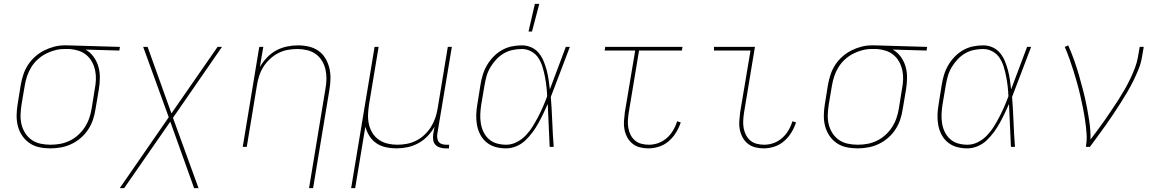

<svg xmlns="http://www.w3.org/2000/svg" viewBox="-20 -764 6040 999"><path d="M242 8Q212 8 184 2Q156 -4 133.5 -19.5Q111 -35 95.5 -58Q80 -81 73 -108Q66 -135 66.5 -164.5Q67 -194 72 -223L88 -323Q93 -350 101.5 -376Q110 -402 125.5 -426Q141 -450 163 -469.5Q185 -489 210 -501.5Q235 -514 261.5 -521Q288 -528 315 -528H331L604 -520L601 -501L425 -506Q450 -492 467 -468.5Q484 -445 492 -417Q500 -389 499.5 -358Q499 -327 494 -297L477 -197Q473 -169 464 -142Q455 -115 439 -90.5Q423 -66 400.5 -46.5Q378 -27 351.5 -14.5Q325 -2 297 3Q269 8 242 8ZM243 -11Q268 -11 293 -15.5Q318 -20 342 -31.5Q366 -43 386.5 -61.5Q407 -80 421.5 -102.5Q436 -125 444.5 -150Q453 -175 457 -200L473 -300Q478 -325 479 -349.5Q480 -374 475 -397.5Q470 -421 459 -441.5Q448 -462 430.5 -477Q413 -492 390.5 -499.5Q368 -507 343 -509H314Q290 -509 265.5 -502.5Q241 -496 218 -484Q195 -472 175.5 -454Q156 -436 142.5 -414Q129 -392 121 -368Q113 -344 109 -320L92 -220Q88 -194 87 -167.5Q86 -141 92 -116.5Q98 -92 111.5 -71Q125 -50 145 -36Q165 -22 190.5 -16.5Q216 -11 243 -11Z M603 215 858 -154 725 -520H748L872 -174L1112 -520H1135L880 -151L1013 215H990L866 -131L626 215Z M1588 215 1673 -300Q1678 -326 1678.5 -352Q1679 -378 1673.5 -402.5Q1668 -427 1655 -448Q1642 -469 1622.5 -483Q1603 -497 1578 -503Q1553 -509 1527 -509Q1503 -509 1477.5 -504.5Q1452 -500 1428.5 -488Q1405 -476 1385 -457.5Q1365 -439 1351 -417Q1337 -395 1329 -370.5Q1321 -346 1317 -321L1264 0H1243L1329 -520H1350L1332 -415Q1347 -441 1368.5 -464Q1390 -487 1417 -501.5Q1444 -516 1473 -522Q1502 -528 1531 -528Q1560 -528 1587.5 -521.5Q1615 -515 1637 -499.5Q1659 -484 1673 -460.5Q1687 -437 1693.5 -410.5Q1700 -384 1699.5 -355Q1699 -326 1694 -297L1609 215Z M1807 215 1929 -520H1950L1900 -220Q1896 -194 1895 -168Q1894 -142 1899.5 -117.5Q1905 -93 1918 -72Q1931 -51 1951 -37Q1971 -23 1996 -17Q2021 -11 2047 -11Q2071 -11 2096 -15.5Q2121 -20 2145 -32Q2169 -44 2188.5 -62.5Q2208 -81 2222 -103Q2236 -125 2244.5 -149.5Q2253 -174 2257 -199L2310 -520H2331L2255 -65Q2254 -54 2255.5 -43.5Q2257 -33 2263.5 -25Q2270 -17 2280.5 -14Q2291 -11 2302 -11H2317L2316 8H2298Q2283 8 2269 3.5Q2255 -1 2245.5 -11Q2236 -21 2234 -35.5Q2232 -50 2234 -65L2241 -105Q2227 -79 2205 -56Q2183 -33 2156 -18.5Q2129 -4 2100 2Q2071 8 2042 8Q2014 8 1987 2Q1960 -4 1938 -19Q1916 -34 1902 -56.5Q1888 -79 1881 -105L1828 215Z M2613 8Q2585 8 2559 1Q2533 -6 2512.5 -22.5Q2492 -39 2479.5 -62.5Q2467 -86 2462 -112.5Q2457 -139 2458 -167Q2459 -195 2464 -223L2480 -323Q2484 -349 2492 -375Q2500 -401 2514 -425Q2528 -449 2548 -469.5Q2568 -490 2592 -503.5Q2616 -517 2642.5 -522.5Q2669 -528 2695 -528Q2722 -528 2745 -517.5Q2768 -507 2783.5 -488Q2799 -469 2808.5 -446Q2818 -423 2824.5 -398.5Q2831 -374 2834.5 -349Q2838 -324 2841 -299Q2862 -354 2882.5 -409.5Q2903 -465 2924 -520H2945Q2920 -455 2895.5 -389.5Q2871 -324 2846 -260Q2851 -195 2853.5 -130Q2856 -65 2861 0H2840Q2837 -56 2835 -111.5Q2833 -167 2830 -223Q2819 -198 2807 -173Q2795 -148 2781.5 -123.5Q2768 -99 2751 -76Q2734 -53 2713.5 -33.5Q2693 -14 2666.5 -3Q2640 8 2613 8ZM2614 -11Q2642 -11 2668.5 -24.5Q2695 -38 2715.5 -59.5Q2736 -81 2751.5 -106Q2767 -131 2780.5 -157Q2794 -183 2805.5 -209.5Q2817 -236 2827 -263Q2826 -289 2823 -315Q2820 -341 2815 -366.5Q2810 -392 2802.5 -416.5Q2795 -441 2781.5 -462Q2768 -483 2745 -496Q2722 -509 2695 -509Q2672 -509 2647.5 -504Q2623 -499 2601 -486Q2579 -473 2561.5 -454Q2544 -435 2531 -413Q2518 -391 2511.5 -367.5Q2505 -344 2501 -320L2484 -220Q2480 -195 2479 -170Q2478 -145 2482 -121Q2486 -97 2496.5 -76Q2507 -55 2524.5 -39.5Q2542 -24 2565.5 -17.5Q2589 -11 2614 -11ZM2730 -600 2763 -744H2786L2748 -600Z M3354 8Q3331 8 3309.5 2.5Q3288 -3 3271.5 -16Q3255 -29 3244.5 -48Q3234 -67 3229.5 -88.5Q3225 -110 3226.5 -133Q3228 -156 3231 -179L3285 -501H3126L3129 -520H3531L3528 -501H3305L3251 -176Q3248 -156 3247 -136Q3246 -116 3249.5 -97Q3253 -78 3261.5 -61.5Q3270 -45 3284 -33Q3298 -21 3317 -16Q3336 -11 3356 -11Q3381 -11 3405 -19.5Q3429 -28 3449 -45.5Q3469 -63 3482.5 -86Q3496 -109 3503 -133L3522 -127Q3513 -100 3497.5 -74.5Q3482 -49 3459.5 -29.5Q3437 -10 3409 -1Q3381 8 3354 8Z M3954 8Q3931 8 3909.5 2.5Q3888 -3 3871.5 -16Q3855 -29 3844.5 -48Q3834 -67 3829.5 -88.5Q3825 -110 3826.5 -133Q3828 -156 3831 -179L3885 -501H3695V-520H3908L3851 -176Q3848 -156 3847 -136Q3846 -116 3849.5 -97Q3853 -78 3861.5 -61.5Q3870 -45 3884 -33Q3898 -21 3917 -16Q3936 -11 3956 -11Q3981 -11 4005 -19.5Q4029 -28 4049 -45.5Q4069 -63 4082.5 -86Q4096 -109 4103 -133L4122 -127Q4113 -100 4097.5 -74.5Q4082 -49 4059.5 -29.5Q4037 -10 4009 -1Q3981 8 3954 8Z M4442 8Q4412 8 4384 2Q4356 -4 4333.5 -19.5Q4311 -35 4295.5 -58Q4280 -81 4273 -108Q4266 -135 4266.5 -164.5Q4267 -194 4272 -223L4288 -323Q4293 -350 4301.5 -376Q4310 -402 4325.5 -426Q4341 -450 4363 -469.5Q4385 -489 4410 -501.5Q4435 -514 4461.5 -521Q4488 -528 4515 -528H4531L4804 -520L4801 -501L4625 -506Q4650 -492 4667 -468.5Q4684 -445 4692 -417Q4700 -389 4699.5 -358Q4699 -327 4694 -297L4677 -197Q4673 -169 4664 -142Q4655 -115 4639 -90.5Q4623 -66 4600.5 -46.5Q4578 -27 4551.5 -14.5Q4525 -2 4497 3Q4469 8 4442 8ZM4443 -11Q4468 -11 4493 -15.5Q4518 -20 4542 -31.5Q4566 -43 4586.5 -61.5Q4607 -80 4621.5 -102.5Q4636 -125 4644.5 -150Q4653 -175 4657 -200L4673 -300Q4678 -325 4679 -349.5Q4680 -374 4675 -397.5Q4670 -421 4659 -441.5Q4648 -462 4630.5 -477Q4613 -492 4590.5 -499.5Q4568 -507 4543 -509H4514Q4490 -509 4465.5 -502.5Q4441 -496 4418 -484Q4395 -472 4375.5 -454Q4356 -436 4342.5 -414Q4329 -392 4321 -368Q4313 -344 4309 -320L4292 -220Q4288 -194 4287 -167.5Q4286 -141 4292 -116.5Q4298 -92 4311.5 -71Q4325 -50 4345 -36Q4365 -22 4390.5 -16.5Q4416 -11 4443 -11Z M5013 8Q4985 8 4959 1Q4933 -6 4912.5 -22.5Q4892 -39 4879.5 -62.5Q4867 -86 4862 -112.5Q4857 -139 4858 -167Q4859 -195 4864 -223L4880 -323Q4884 -349 4892 -375Q4900 -401 4914 -425Q4928 -449 4948 -469.5Q4968 -490 4992 -503.5Q5016 -517 5042.5 -522.5Q5069 -528 5095 -528Q5122 -528 5145 -517.5Q5168 -507 5183.5 -488Q5199 -469 5208.5 -446Q5218 -423 5224.5 -398.5Q5231 -374 5234.5 -349Q5238 -324 5241 -299Q5262 -354 5282.5 -409.5Q5303 -465 5324 -520H5345Q5320 -455 5295.5 -389.5Q5271 -324 5246 -260Q5251 -195 5253.5 -130Q5256 -65 5261 0H5240Q5237 -56 5235 -111.5Q5233 -167 5230 -223Q5219 -198 5207 -173Q5195 -148 5181.5 -123.5Q5168 -99 5151 -76Q5134 -53 5113.5 -33.5Q5093 -14 5066.5 -3Q5040 8 5013 8ZM5014 -11Q5042 -11 5068.5 -24.5Q5095 -38 5115.5 -59.5Q5136 -81 5151.5 -106Q5167 -131 5180.5 -157Q5194 -183 5205.5 -209.5Q5217 -236 5227 -263Q5226 -289 5223 -315Q5220 -341 5215 -366.5Q5210 -392 5202.5 -416.5Q5195 -441 5181.5 -462Q5168 -483 5145 -496Q5122 -509 5095 -509Q5072 -509 5047.5 -504Q5023 -499 5001 -486Q4979 -473 4961.5 -454Q4944 -435 4931 -413Q4918 -391 4911.5 -367.5Q4905 -344 4901 -320L4884 -220Q4880 -195 4879 -170Q4878 -145 4882 -121Q4886 -97 4896.5 -76Q4907 -55 4924.5 -39.5Q4942 -24 4965.5 -17.5Q4989 -11 5014 -11Z M5630 0Q5636 -35 5633.5 -69.5Q5631 -104 5626 -137.5Q5621 -171 5614.5 -203.5Q5608 -236 5600.5 -268.5Q5593 -301 5584 -333Q5575 -365 5565 -397Q5555 -429 5544 -459.5Q5533 -490 5520 -520L5538 -528Q5555 -490 5569 -450.5Q5583 -411 5594.5 -371Q5606 -331 5616.5 -290Q5627 -249 5635 -207.5Q5643 -166 5649 -124Q5655 -82 5654 -38Q5673 -63 5692 -88.5Q5711 -114 5729 -140Q5747 -166 5764.5 -192Q5782 -218 5799 -244.5Q5816 -271 5831.5 -298Q5847 -325 5860.5 -353Q5874 -381 5885 -410Q5896 -439 5901 -468L5910 -520H5931L5922 -468Q5917 -436 5904.5 -405Q5892 -374 5877 -343.5Q5862 -313 5844.5 -283.5Q5827 -254 5808.5 -225Q5790 -196 5771 -167.5Q5752 -139 5732 -111Q5712 -83 5691.5 -55Q5671 -27 5651 0Z"/></svg>

Font: Iosevka Thin Extended
Style: Italic
Weight: 100
Width: 7
Italic angle: -9°
Monospace: yes
Designer: Belleve Invis
Foundry: Belleve Invis
Version: Version 32.5.0; ttfautohint (v1.8.4)